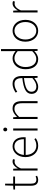

<svg xmlns="http://www.w3.org/2000/svg" viewBox="1484 -2244 772 3779"><g transform="rotate(-90 1869.5 -354.0)"><path d="M222 12C246 12 275 4 301 -10L288 -39C265 -28 245 -24 227 -24C160 -24 145 -66 145 -128V-443H285V-480H145V-639H110L105 -480L29 -476V-443H104V-131C104 -46 130 12 222 12Z M403 0H444V-328C481 -419 532 -452 576 -452C594 -452 604 -450 617 -446L628 -482C613 -490 598 -492 581 -492C524 -492 477 -449 445 -390H443L438 -480H403Z M888 12C959 12 1002 -10 1039 -35L1022 -63C988 -40 945 -24 892 -24C783 -24 711 -112 710 -234H1057C1059 -247 1059 -258 1059 -270C1059 -412 989 -492 876 -492C769 -492 667 -396 667 -239C667 -82 766 12 888 12ZM710 -270C720 -386 794 -456 876 -456C963 -456 1020 -394 1020 -270Z M1190 0H1231V-480H1190ZM1211 -597C1232 -597 1248 -613 1248 -637C1248 -659 1232 -675 1211 -675C1190 -675 1174 -659 1174 -637C1174 -613 1190 -597 1211 -597Z M1417 0H1458V-363C1517 -424 1559 -455 1617 -455C1695 -455 1728 -405 1728 -303V0H1769V-308C1769 -432 1723 -492 1624 -492C1558 -492 1508 -454 1459 -405H1457L1452 -480H1417Z M2051 12C2114 12 2173 -23 2222 -63H2224L2229 0H2264V-308C2264 -409 2226 -492 2113 -492C2035 -492 1969 -455 1936 -430L1955 -400C1987 -423 2043 -455 2109 -455C2204 -455 2224 -375 2223 -300C2009 -276 1912 -226 1912 -119C1912 -28 1976 12 2051 12ZM2058 -24C2002 -24 1954 -51 1954 -121C1954 -199 2022 -244 2223 -268V-102C2162 -51 2113 -24 2058 -24Z M2595 12C2659 12 2713 -23 2752 -63H2755L2759 0H2794V-720H2753V-521L2755 -432C2707 -470 2668 -492 2610 -492C2495 -492 2397 -394 2397 -239C2397 -77 2475 12 2595 12ZM2600 -25C2497 -25 2440 -110 2440 -239C2440 -360 2514 -455 2611 -455C2659 -455 2702 -438 2753 -392V-105C2702 -53 2654 -25 2600 -25Z M3154 12C3269 12 3369 -80 3369 -239C3369 -399 3269 -492 3154 -492C3039 -492 2939 -399 2939 -239C2939 -80 3039 12 3154 12ZM3154 -25C3056 -25 2982 -111 2982 -239C2982 -367 3056 -455 3154 -455C3252 -455 3326 -367 3326 -239C3326 -111 3252 -25 3154 -25Z M3514 0H3555V-328C3592 -419 3643 -452 3687 -452C3705 -452 3715 -450 3728 -446L3739 -482C3724 -490 3709 -492 3692 -492C3635 -492 3588 -449 3556 -390H3554L3549 -480H3514Z"/></g></svg>

Font: Source Sans Pro Light
Style: Regular
Weight: 300
Designer: Paul D. Hunt
Foundry: Adobe Systems Incorporated
Version: Version 3.006;hotconv 1.0.111;makeotfexe 2.5.65597